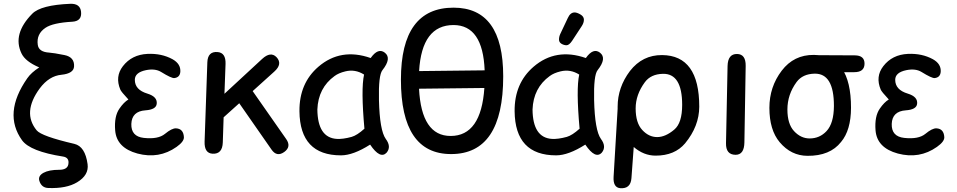

<svg xmlns="http://www.w3.org/2000/svg" viewBox="-20 -798 5085 1020"><path d="M307.1 -400.9Q240.7 -395 190.9 -328.1Q97.2 -200.2 174.8 -105.5Q200.7 -74.2 375 -33.7Q432.6 -20 445.3 74.2Q453.1 132.3 389.6 170.4Q333 204.6 235.8 200.7Q200.2 199.2 189 162.6Q181.2 136.7 210.9 120.1Q240.2 104 294.4 104Q336.9 104 342.8 76.2Q350.1 39.1 314.9 33.7Q140.1 6.3 97.2 -52.7Q-5.4 -195.3 125 -382.3Q146 -412.6 188.5 -439.9Q114.7 -471.2 94.2 -514.2Q44.9 -617.2 151.4 -725.1Q197.3 -771.5 353.5 -777.8Q405.8 -779.8 410.6 -735.4Q416 -685.5 363.8 -682.6Q261.2 -676.8 221.7 -650.4Q172.4 -617.2 180.7 -559.6Q186 -522 240.7 -518.6Q264.6 -517.1 322.8 -505.4Q376 -494.6 373.5 -445.3Q371.6 -407.7 307.1 -400.9Z M762.7 -300.8Q817.4 -284.2 812.5 -246.1Q809.1 -215.8 752.9 -211.9Q680.2 -207 677.7 -139.6Q675.8 -72.8 744.1 -65.4Q820.3 -57.1 856.4 -86.9Q893.1 -117.2 915 -116.2Q954.6 -114.3 957 -69.3Q958 -45.9 918 -17.6Q824.7 48.3 710 17.6Q599.1 -12.7 591.8 -105.5Q585.9 -179.7 614.3 -220.7Q637.7 -254.9 662.1 -269.5Q623 -311.5 619.1 -322.3Q590.3 -391.1 632.8 -446.3Q680.2 -507.8 763.7 -511.7Q838.4 -515.1 896.5 -483.4Q940.9 -458.5 938 -416.5Q935.5 -386.7 906.2 -383.3Q891.6 -381.3 835.4 -416Q803.7 -435.1 755.4 -425.3Q696.3 -413.1 696.3 -374Q696.3 -320.8 762.7 -300.8Z M1109.9 18.6Q1064.9 16.6 1066.9 -45.9L1081.5 -466.8Q1083.5 -525.9 1136.2 -521.5Q1180.2 -517.6 1178.2 -458.5L1172.4 -299.8L1372.6 -484.9Q1417.5 -526.4 1448.7 -494.6Q1482.9 -458.5 1437 -417.5L1322.3 -314L1500.5 -59.1Q1528.8 -18.6 1490.2 9.3Q1450.7 37.6 1422.4 -3.4L1251 -249.5L1168 -174.8L1163.6 -41.5Q1161.6 21 1109.9 18.6Z M1791.5 27.3Q1573.2 27.3 1570.8 -207Q1569.3 -355.5 1671.4 -443.4Q1790 -545.4 1949.2 -489.7Q1988.8 -545.9 2024.4 -518.1Q2062 -488.8 2011.7 -425.3Q1990.2 -398.4 1993.2 -266.1Q1997.1 -105 2029.3 -60.1Q2060.1 -19 2034.2 12.7Q2000 49.8 1946.3 -29.8Q1856.4 27.3 1791.5 27.3ZM1848.1 -70.8Q1877 -79.1 1916 -114.3Q1897 -324.2 1914.1 -401.9Q1866.7 -431.6 1814.9 -418.9Q1778.8 -410.2 1757.3 -394Q1670.4 -331.1 1666 -216.3Q1667.5 -66.9 1768.6 -60.1Q1801.8 -58.1 1848.1 -70.8Z M2389.6 -757.3Q2653.3 -757.3 2653.3 -392.6Q2653.3 20.5 2376.5 20.5Q2109.9 20.5 2109.9 -375Q2109.9 -757.3 2389.6 -757.3ZM2206.1 -326.7Q2218.8 -75.7 2374 -75.7Q2536.1 -75.7 2553.2 -330.6ZM2206.5 -420.4 2554.7 -424.3Q2545.4 -664.6 2389.6 -665Q2220.7 -665 2206.5 -420.4Z M3019 -580.6Q3003.4 -557.6 2989.7 -557.6Q2976.1 -557.6 2962.9 -565.4Q2949.7 -573.2 2949.7 -588.1Q2949.7 -603 2956.5 -617.7L2996.6 -702.6Q3009.8 -731.9 3032.7 -731.9Q3044.9 -731.9 3063.5 -721.2Q3082 -710.4 3082 -693.6Q3082 -676.8 3070.8 -659.7ZM2934.6 27.3Q2716.3 27.3 2713.9 -207Q2712.4 -355.5 2814.5 -443.4Q2933.1 -545.4 3092.3 -489.7Q3131.8 -545.9 3167.5 -518.1Q3205.1 -488.8 3154.8 -425.3Q3133.3 -398.4 3136.2 -266.1Q3140.1 -105 3172.4 -60.1Q3203.1 -19 3177.2 12.7Q3143.1 49.8 3089.4 -29.8Q2999.5 27.3 2934.6 27.3ZM2991.2 -70.8Q3020 -79.1 3059.1 -114.3Q3040 -324.2 3057.1 -401.9Q3009.8 -431.6 2958 -418.9Q2921.9 -410.2 2900.4 -394Q2813.5 -331.1 2809.1 -216.3Q2810.5 -66.9 2911.6 -60.1Q2944.8 -58.1 2991.2 -70.8Z M3497.6 -505.4Q3694.8 -503.9 3694.8 -231Q3694.3 -127.4 3619.6 -36.6Q3564.5 28.8 3462.9 28.8Q3399.9 28.8 3346.7 -17.1L3334.5 148.9Q3330.1 206.1 3274.9 201.7Q3236.3 198.2 3239.7 141.1L3260.7 -212.4Q3260.7 -216.3 3261.2 -219.7Q3261.2 -225.1 3261.2 -231Q3261.2 -334 3326.7 -420.9Q3393.1 -506.3 3497.6 -505.4ZM3501.5 -405.8Q3437.5 -404.3 3405.8 -361.3Q3356.9 -294.9 3356.9 -222.2Q3356.9 -145 3392.1 -107.4Q3426.8 -69.8 3471.2 -69.8Q3515.1 -69.8 3562 -109.4Q3604 -144.5 3604 -240.7Q3604 -408.2 3501.5 -405.8Z M3896 -511.2Q3942.4 -510.3 3941.4 -447.8L3934.6 -41.5Q3933.6 24.4 3887.7 24.4Q3835.4 23.9 3836.9 -37.6L3845.2 -447.3Q3846.7 -512.2 3896 -511.2Z M4318.8 -504.9 4520.5 -503.9Q4573.7 -503.9 4572.8 -458.5Q4571.8 -414.6 4518.6 -414.6L4316.4 -414.1Q4242.7 -414.1 4244.1 -458Q4245.1 -505.4 4318.8 -504.9ZM4307.6 -406.7Q4243.7 -405.3 4211.9 -362.3Q4163.1 -295.9 4163.1 -216.3Q4163.1 -139.6 4198.2 -101.6Q4234.4 -62.5 4281.2 -62.5Q4334.5 -62.5 4371.1 -101.6Q4409.7 -143.1 4410.2 -234.9Q4410.6 -408.7 4307.6 -406.7ZM4303.7 -506.3Q4501.5 -504.9 4501 -225.1Q4500.5 -106 4448.2 -43.9Q4389.6 30.8 4269.5 29.8Q4182.6 29.3 4122.1 -42.5Q4067.4 -107.4 4067.4 -225.1Q4067.4 -336.4 4132.8 -422.4Q4197.3 -507.3 4303.7 -506.3Z M4802.2 -300.8Q4856.9 -284.2 4852.1 -246.1Q4848.6 -215.8 4792.5 -211.9Q4719.7 -207 4717.3 -139.6Q4715.3 -72.8 4783.7 -65.4Q4859.9 -57.1 4896 -86.9Q4932.6 -117.2 4954.6 -116.2Q4994.1 -114.3 4996.6 -69.3Q4997.6 -45.9 4957.5 -17.6Q4864.3 48.3 4749.5 17.6Q4638.7 -12.7 4631.3 -105.5Q4625.5 -179.7 4653.8 -220.7Q4677.2 -254.9 4701.7 -269.5Q4662.6 -311.5 4658.7 -322.3Q4629.9 -391.1 4672.4 -446.3Q4719.7 -507.8 4803.2 -511.7Q4877.9 -515.1 4936 -483.4Q4980.5 -458.5 4977.5 -416.5Q4975.1 -386.7 4945.8 -383.3Q4931.2 -381.3 4875 -416Q4843.3 -435.1 4794.9 -425.3Q4735.8 -413.1 4735.8 -374Q4735.8 -320.8 4802.2 -300.8Z"/></svg>

Font: Comic Relief LRS
Style: Regular
Weight: 400
Designer: Jeff Davis
Foundry: Loudifier
Version: Version 1.0